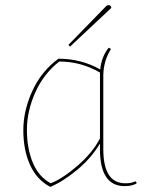

<svg xmlns="http://www.w3.org/2000/svg" viewBox="-20 -714 566 749"><path d="M383 -418V-132Q383 1 469 1Q495 1 508 -7L514 0Q499 12 466 12Q370 12 370 -132V-154Q336 -97 280.5 -51Q225 -5 176 15Q123 -13 97 -71Q71 -129 71 -206Q71 -283 106.5 -360Q142 -437 208 -485Q297 -485 371 -443Q376 -493 404 -528L413 -523Q383 -475 383 -418ZM178 1Q224 -17 282.5 -67.5Q341 -118 370 -174V-431Q296 -474 211 -474Q150 -426 117.5 -353Q85 -280 85 -207.5Q85 -135 108 -79.5Q131 -24 178 1ZM403 -694Q414 -694 414 -683L253 -532L247 -539L394 -690Q398 -694 403 -694Z"/></svg>

Font: Almendra Display
Style: Regular
Weight: 400
Designer: Ana Sanfelippo
Foundry: Ana Sanfelippo
Version: Version 1.004